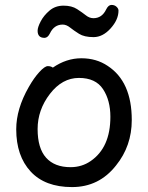

<svg xmlns="http://www.w3.org/2000/svg" viewBox="-20 -733 602 781"><path d="M161 -579Q133 -579 133 -608Q133 -622 145.5 -646Q158 -670 181.5 -690Q205 -710 238.5 -710Q272 -710 293.5 -696Q315 -682 329.5 -670.5Q344 -659 360 -659Q395 -659 412 -695Q421 -713 433.5 -713Q446 -713 454 -705.5Q462 -698 462 -690Q462 -653 430 -617.5Q398 -582 360.5 -582Q323 -582 301.5 -595.5Q280 -609 265 -621Q250 -633 235 -633Q200 -633 183 -597Q174 -579 161 -579ZM195 -458Q250 -496 311 -496Q372 -496 418 -465Q516 -401 516 -245Q516 -139 452 -60Q383 28 273 28Q163 28 104.5 -35.5Q46 -99 46 -207Q46 -290 97 -379Q118 -416 140 -440Q162 -464 174.5 -464Q187 -464 195 -458ZM267 -53Q313 -53 349 -78Q429 -133 429 -258Q429 -325 399 -370.5Q369 -416 301 -416Q233 -416 183 -351Q133 -286 133 -208Q133 -130 167.5 -91.5Q202 -53 267 -53Z"/></svg>

Font: LXGW ZhenKai
Style: Regular
Weight: 400
Designer: LXGW / Fontworks Inc.
Foundry: LXGW / Fontworks Inc.
Version: Version 0.800;June 8, 2025